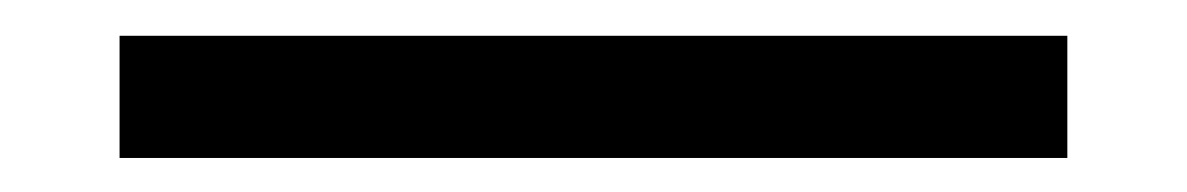

<svg xmlns="http://www.w3.org/2000/svg" viewBox="-20 -20 680 110"><path d="M48.5 70.5V0.5H591.5V70.5Z"/></svg>

Font: Encode Sans SC Expanded
Style: Regular
Weight: 400
Width: 7
Designer: Multiple Designers
Foundry: Impallari Type
Version: Version 3.002